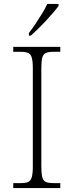

<svg xmlns="http://www.w3.org/2000/svg" viewBox="-20 -951 374 971"><path d="M47 0V-25H84Q109 -25 122 -30.5Q135 -36 140.5 -54.5Q146 -73 146 -109V-605Q146 -642 140.5 -660Q135 -678 122 -683.5Q109 -689 84 -689H47V-714H285V-689H251Q226 -689 212.5 -683.5Q199 -678 194 -660Q189 -642 189 -605V-109Q189 -73 194 -54.5Q199 -36 212.5 -30.5Q226 -25 251 -25H285V0ZM126 -784Q141 -803 158.5 -829Q176 -855 192.5 -882Q209 -909 219 -931H276V-921Q267 -908 250 -888Q233 -868 212.5 -846Q192 -824 172 -804.5Q152 -785 136 -771H126Z"/></svg>

Font: Noto Serif Thai ExtraLight
Style: Regular
Weight: 250
Version: Version 2.001